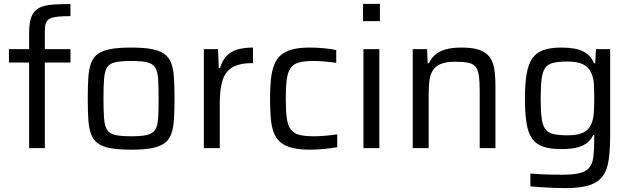

<svg xmlns="http://www.w3.org/2000/svg" viewBox="-20 -763 3249 989"><path d="M130 0V-441H26V-510H130V-591Q130 -634 137 -661.5Q144 -689 159.5 -705.5Q175 -722 200 -730Q225 -738 260.5 -740Q296 -742 343 -742V-680Q302 -680 276 -677Q250 -674 236 -666.5Q222 -659 216.5 -644Q211 -629 211 -605V-510H343V-441H211V0Z M655 8Q592 8 550.5 0.5Q509 -7 485 -24Q461 -41 449.5 -71Q438 -101 435 -146.5Q432 -192 432 -255Q432 -318 435 -363.5Q438 -409 449.5 -439Q461 -469 485 -486Q509 -503 550.5 -510.5Q592 -518 655 -518Q719 -518 760 -510.5Q801 -503 825.5 -486Q850 -469 861.5 -439Q873 -409 876 -363.5Q879 -318 879 -255Q879 -192 876 -146.5Q873 -101 861.5 -71Q850 -41 825.5 -24Q801 -7 760 0.5Q719 8 655 8ZM655 -61Q709 -61 738 -68Q767 -75 779.5 -95Q792 -115 794.5 -153.5Q797 -192 797 -255Q797 -318 794.5 -356.5Q792 -395 779.5 -415Q767 -435 738 -442Q709 -449 655 -449Q602 -449 572.5 -442Q543 -435 531 -415Q519 -395 516 -356.5Q513 -318 513 -255Q513 -192 516 -153.5Q519 -115 531 -95Q543 -75 572.5 -68Q602 -61 655 -61Z M1030 0V-510H1103L1107 -412H1113Q1126 -455 1150 -478Q1174 -501 1208 -509.5Q1242 -518 1283 -518V-438Q1214 -438 1177 -416Q1140 -394 1126 -348Q1112 -302 1112 -232V0Z M1578 8Q1520 8 1482.5 -2Q1445 -12 1422.5 -32Q1400 -52 1389 -83Q1378 -114 1374.5 -157Q1371 -200 1371 -255Q1371 -312 1375.5 -355Q1380 -398 1392.5 -429.5Q1405 -461 1427.5 -480Q1450 -499 1486 -508.5Q1522 -518 1575 -518Q1610 -518 1648.5 -514.5Q1687 -511 1712 -505V-439Q1689 -443 1655.5 -446Q1622 -449 1595 -449Q1548 -449 1519.5 -441Q1491 -433 1476.5 -412Q1462 -391 1457 -353Q1452 -315 1452 -255Q1452 -194 1457 -155.5Q1462 -117 1477.5 -96.5Q1493 -76 1521.5 -68.5Q1550 -61 1597 -61Q1625 -61 1658 -64Q1691 -67 1717 -71V-5Q1692 0 1653 4Q1614 8 1578 8Z M1850 -654V-743H1937V-654ZM1852 0V-510H1934V0Z M2106 0V-510H2180L2183 -437H2189Q2200 -461 2219.5 -479Q2239 -497 2272.5 -507.5Q2306 -518 2358 -518Q2415 -518 2449 -506Q2483 -494 2501.5 -470Q2520 -446 2526 -408.5Q2532 -371 2532 -319V0H2451V-291Q2451 -343 2446.5 -373.5Q2442 -404 2429 -419.5Q2416 -435 2391 -440Q2366 -445 2325 -445Q2276 -445 2248 -432.5Q2220 -420 2207 -396.5Q2194 -373 2191 -339.5Q2188 -306 2188 -263V0Z M2892 206Q2860 206 2826.5 204.5Q2793 203 2763 201Q2733 199 2712 197V131Q2736 133 2765 134.5Q2794 136 2822.5 136.5Q2851 137 2874 137Q2932 137 2965 129Q2998 121 3015 101Q3032 81 3036.5 45Q3041 9 3041 -47V-68H3036Q3023 -40 3000 -24Q2977 -8 2945 -1.5Q2913 5 2872 5Q2816 5 2779.5 -7Q2743 -19 2722 -47.5Q2701 -76 2692.5 -127Q2684 -178 2684 -255Q2684 -333 2693 -384Q2702 -435 2723 -464Q2744 -493 2780.5 -505.5Q2817 -518 2873 -518Q2907 -518 2940 -512.5Q2973 -507 2999.5 -489Q3026 -471 3040 -437H3046L3050 -510H3123V-66Q3123 8 3115.5 60Q3108 112 3085 144Q3062 176 3016 191Q2970 206 2892 206ZM2904 -66Q2954 -66 2983 -79.5Q3012 -93 3025 -122Q3036 -146 3038.5 -179Q3041 -212 3041 -256Q3041 -298 3039 -330.5Q3037 -363 3026 -386Q3013 -418 2983 -432Q2953 -446 2904 -446Q2858 -446 2830.5 -439.5Q2803 -433 2789 -414Q2775 -395 2770 -357Q2765 -319 2765 -256Q2765 -193 2770 -155Q2775 -117 2789 -98Q2803 -79 2830.5 -72.5Q2858 -66 2904 -66Z"/></svg>

Font: Saira Thin
Style: Regular
Weight: 400
Version: Version 1.101